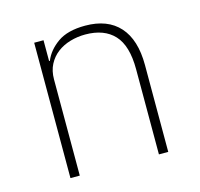

<svg xmlns="http://www.w3.org/2000/svg" viewBox="-82 -608 724 696"><g transform="rotate(-15 279.5 -260.0)"><path d="M100 0V-508H135V-430H138Q153 -467 190.5 -493.5Q228 -520 294 -520Q378 -520 422.5 -470.5Q467 -421 467 -326V0H432V-320Q432 -408 394.5 -448.5Q357 -489 286 -489Q257 -489 229.5 -481Q202 -473 181 -457Q160 -441 147.5 -417Q135 -393 135 -361V0Z"/></g></svg>

Font: IBM Plex Sans Thai ExtLt
Style: Regular
Weight: 200
Designer: Mike Abbink, Paul van der Laan, Pieter van Rosmalen, Ben Mitchell, Mark Frömberg
Foundry: Bold Monday
Version: Version 1.2